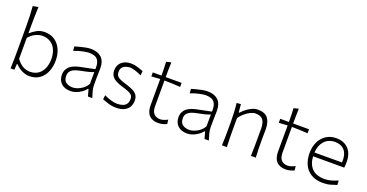

<svg xmlns="http://www.w3.org/2000/svg" viewBox="-34 -1464 4160 2176"><g transform="rotate(20 2045.5 -376.0)"><path d="M324.2 10.3Q280.8 10.3 236.6 -10.7Q192.4 -31.7 154.3 -71.8H147.5L142.1 0H96.7Q99.1 -57.1 99.9 -110.1Q100.6 -163.1 100.6 -226.1V-507.8Q100.6 -573.2 98.4 -633.3Q96.2 -693.4 91.3 -749.5L156.2 -761.7Q153.3 -698.7 152.1 -636.5Q150.9 -574.2 150.9 -507.8V-447.3H158.2Q187 -474.1 228.5 -496.8Q270 -519.5 322.3 -519.5Q393.1 -519.5 443.6 -485.1Q494.1 -450.7 521 -391.1Q547.9 -331.5 547.9 -255.9Q547.9 -184.6 522.9 -123.8Q498 -63 448.2 -26.4Q398.4 10.3 324.2 10.3ZM314.5 -38.6Q378.4 -40 418.2 -70.6Q458 -101.1 476.8 -150.1Q495.6 -199.2 495.6 -255.9Q495.6 -315.4 475.8 -363.5Q456.1 -411.6 415.5 -440.4Q375 -469.2 312.5 -470.7Q272.5 -470.2 229 -449.7Q185.5 -429.2 150.9 -387.2V-134.8Q219.2 -39.6 314.5 -38.6Z M821.3 9.8Q748 9.8 708 -29.3Q668 -68.4 668 -130.4Q668 -170.9 683.3 -198.2Q698.7 -225.6 723.1 -242.7Q747.6 -259.8 775.9 -269.5Q804.2 -279.3 830.1 -284.7L1003.4 -320.3Q1005.9 -385.3 988.8 -417.5Q971.7 -449.7 941.4 -460.4Q911.1 -471.2 874 -471.2Q852.1 -471.2 802 -461.2Q752 -451.2 694.8 -428.7L690.9 -481Q714.4 -487.8 747.3 -496.8Q780.3 -505.9 815.4 -512.7Q850.6 -519.5 880.4 -519.5Q959.5 -519.5 1006.1 -477.8Q1052.7 -436 1052.7 -343.3Q1052.7 -320.8 1051.3 -286.1Q1049.8 -251.5 1049.8 -216.8V-146Q1049.8 -114.3 1059.1 -78.1Q1068.4 -42 1082 0H1029.8L1007.3 -82.5H1000.5Q967.8 -41 917.7 -15.6Q867.7 9.8 821.3 9.8ZM832 -37.1Q856.9 -37.1 889.2 -48.6Q921.4 -60.1 951.9 -83.5Q982.4 -106.9 1002 -142.6L1002.9 -285.6Q993.7 -281.2 978.3 -275.6Q962.9 -270 933.1 -262.7Q903.3 -255.4 849.6 -245.1Q814.5 -238.8 784.4 -226.8Q754.4 -214.8 736.1 -193.6Q717.8 -172.4 717.8 -137.7Q717.8 -83 750 -60.1Q782.2 -37.1 832 -37.1Z M1372.6 10.3Q1320.3 10.3 1276.6 -3.4Q1232.9 -17.1 1202.6 -29.3L1208.5 -80.6Q1251.5 -59.6 1293 -47.6Q1334.5 -35.6 1371.1 -35.6Q1404.3 -36.6 1432.1 -45.4Q1460 -54.2 1476.8 -76.7Q1493.7 -99.1 1493.7 -140.1Q1493.7 -166.5 1480 -182.9Q1466.3 -199.2 1434.8 -212.4Q1403.3 -225.6 1348.6 -241.2Q1310.5 -252.9 1278.6 -269.3Q1246.6 -285.6 1227.3 -312.7Q1208 -339.8 1208 -382.8Q1208 -443.4 1249.5 -481.4Q1291 -519.5 1364.3 -519.5Q1401.9 -519.5 1443.6 -506.8Q1485.4 -494.1 1513.7 -482.9L1508.3 -429.2Q1462.4 -451.7 1425.3 -462.2Q1388.2 -472.7 1369.6 -472.7Q1348.6 -471.7 1323 -464.8Q1297.4 -458 1278.8 -438.7Q1260.3 -419.4 1260.3 -379.9Q1260.3 -340.3 1288.1 -320.1Q1315.9 -299.8 1381.8 -281.2Q1430.7 -266.1 1467.3 -249.8Q1503.9 -233.4 1524.4 -207.3Q1544.9 -181.2 1544.9 -135.7Q1544.9 -96.7 1527.1 -63.2Q1509.3 -29.8 1471.2 -9.8Q1433.1 10.3 1372.6 10.3Z M1879.4 10.3Q1807.1 10.3 1769 -30Q1731 -70.3 1731 -150.4Q1731 -241.7 1731.4 -324.5Q1731.9 -407.2 1731.9 -466.3L1627 -460V-508.3H1731.9Q1731.9 -551.8 1731 -591.1Q1730 -630.4 1727.5 -672.9L1786.1 -687.5Q1784.2 -636.7 1783.4 -597.2Q1782.7 -557.6 1782.7 -508.3H1974.6V-460Q1927.2 -463.4 1878.4 -465.1Q1829.6 -466.8 1782.7 -467.3V-156.7Q1782.7 -37.6 1888.2 -37.6Q1904.8 -37.6 1930.2 -45.7Q1955.6 -53.7 1974.6 -65.9L1981 -14.6Q1966.8 -6.8 1937.7 1.7Q1908.7 10.3 1879.4 10.3Z M2227.5 9.8Q2154.3 9.8 2114.3 -29.3Q2074.2 -68.4 2074.2 -130.4Q2074.2 -170.9 2089.6 -198.2Q2105 -225.6 2129.4 -242.7Q2153.8 -259.8 2182.1 -269.5Q2210.4 -279.3 2236.3 -284.7L2409.7 -320.3Q2412.1 -385.3 2395 -417.5Q2377.9 -449.7 2347.7 -460.4Q2317.4 -471.2 2280.3 -471.2Q2258.3 -471.2 2208.3 -461.2Q2158.2 -451.2 2101.1 -428.7L2097.2 -481Q2120.6 -487.8 2153.6 -496.8Q2186.5 -505.9 2221.7 -512.7Q2256.8 -519.5 2286.6 -519.5Q2365.7 -519.5 2412.4 -477.8Q2459 -436 2459 -343.3Q2459 -320.8 2457.5 -286.1Q2456.1 -251.5 2456.1 -216.8V-146Q2456.1 -114.3 2465.3 -78.1Q2474.6 -42 2488.3 0H2436L2413.6 -82.5H2406.7Q2374 -41 2324 -15.6Q2273.9 9.8 2227.5 9.8ZM2238.3 -37.1Q2263.2 -37.1 2295.4 -48.6Q2327.6 -60.1 2358.2 -83.5Q2388.7 -106.9 2408.2 -142.6L2409.2 -285.6Q2399.9 -281.2 2384.5 -275.6Q2369.1 -270 2339.4 -262.7Q2309.6 -255.4 2255.9 -245.1Q2220.7 -238.8 2190.7 -226.8Q2160.6 -214.8 2142.3 -193.6Q2124 -172.4 2124 -137.7Q2124 -83 2156.2 -60.1Q2188.5 -37.1 2238.3 -37.1Z M2646.5 0Q2648.9 -57.1 2649.7 -110.1Q2650.4 -163.1 2650.4 -226.1V-277.3Q2650.4 -332.5 2647.7 -391.6Q2645 -450.7 2638.2 -508.3L2688.5 -512.2L2697.8 -414.6H2705.1Q2724.1 -436.5 2754.2 -460.9Q2784.2 -485.4 2820.3 -502.4Q2856.4 -519.5 2893.1 -519.5Q2977.5 -519.5 3014.2 -472.4Q3050.8 -425.3 3050.8 -336.9Q3050.8 -304.2 3050 -275.9Q3049.3 -247.6 3049.3 -226.1Q3049.3 -163.1 3050 -110.1Q3050.8 -57.1 3054.2 0H2995.6Q2998 -57.1 2998.5 -109.9Q2999 -162.6 2999 -224.6V-326.2Q2999 -397 2973.6 -433.1Q2948.2 -469.2 2881.8 -469.2Q2855 -469.2 2822 -453.4Q2789.1 -437.5 2757.1 -410.6Q2725.1 -383.8 2701.2 -349.6V-224.6Q2701.2 -162.6 2701.9 -109.9Q2702.6 -57.1 2705.6 0Z M3416.5 10.3Q3344.2 10.3 3306.2 -30Q3268.1 -70.3 3268.1 -150.4Q3268.1 -241.7 3268.6 -324.5Q3269 -407.2 3269 -466.3L3164.1 -460V-508.3H3269Q3269 -551.8 3268.1 -591.1Q3267.1 -630.4 3264.6 -672.9L3323.2 -687.5Q3321.3 -636.7 3320.6 -597.2Q3319.8 -557.6 3319.8 -508.3H3511.7V-460Q3464.4 -463.4 3415.5 -465.1Q3366.7 -466.8 3319.8 -467.3V-156.7Q3319.8 -37.6 3425.3 -37.6Q3441.9 -37.6 3467.3 -45.7Q3492.7 -53.7 3511.7 -65.9L3518.1 -14.6Q3503.9 -6.8 3474.9 1.7Q3445.8 10.3 3416.5 10.3Z M3867.7 10.3Q3780.3 10.3 3722.7 -24.4Q3665 -59.1 3637 -119.6Q3608.9 -180.2 3608.9 -257.8Q3608.9 -334 3637.2 -393.1Q3665.5 -452.1 3717.3 -485.8Q3769 -519.5 3838.9 -519.5Q3931.6 -519.5 3985.4 -463.4Q4039.1 -407.2 4039.1 -304.2Q4039.1 -284.7 4038.3 -268.3Q4037.6 -252 4035.2 -236.3H3659.7Q3663.6 -145 3715.1 -91.6Q3766.6 -38.1 3871.1 -38.1Q3903.8 -38.1 3944.3 -48.6Q3984.9 -59.1 4025.9 -78.1L4029.3 -24.9Q3999.5 -15.1 3957.3 -2.4Q3915 10.3 3867.7 10.3ZM3991.2 -282.7Q3997.1 -375.5 3958 -424.1Q3918.9 -472.7 3839.8 -475.1Q3757.3 -473.1 3710.4 -419.9Q3663.6 -366.7 3659.7 -281.7Z"/></g></svg>

Font: Pinar DS1 Light
Style: Regular
Weight: 300
Designer: Amin Abedi
Version: Version 3.000